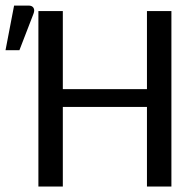

<svg xmlns="http://www.w3.org/2000/svg" viewBox="-72 -682 715 702"><path d="M0 0ZM554.7 0H465.3V-291H157.7V0H68.4V-641.6H157.7V-356H465.3V-641.6H554.7ZM-51.8 -498.5 -20.5 -661.6H32.7Q45.4 -661.6 50.5 -653.3Q55.7 -645 50.3 -631.3L-1 -498.5Z"/></svg>

Font: Carlito
Style: Regular
Weight: 400
Designer: Lukasz Dziedzic
Foundry: tyPoland Lukasz Dziedzic
Version: Version 1.104